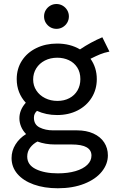

<svg xmlns="http://www.w3.org/2000/svg" viewBox="-20 -748 602 981"><path d="M39.1 59.6Q39.1 22.5 59.1 -9.8Q79.1 -42 113.3 -63Q96.2 -80.6 87.6 -101.6Q79.1 -122.6 79.1 -143.6Q79.1 -186.5 111.8 -223.1Q89.4 -247.1 77.4 -277.6Q65.4 -308.1 65.4 -343.8Q65.4 -397 92 -438.2Q118.7 -479.5 165.8 -502.4Q212.9 -525.4 271.5 -525.4Q338.4 -525.4 388.7 -495.6Q444.8 -533.2 502.9 -557.6L539.1 -484.4Q512.2 -479 491.9 -470.7Q471.7 -462.4 442.4 -447.8Q474.6 -402.3 474.6 -343.8Q474.6 -291.5 448.7 -249.5Q422.9 -207.5 376.7 -183.8Q330.6 -160.2 271.5 -160.2Q215.8 -160.2 168.9 -181.6Q161.1 -174.3 157.2 -166Q153.3 -157.7 153.3 -146.5Q153.3 -111.3 182.6 -96.7Q211.9 -82 251 -82H373Q421.4 -82 457.3 -65.7Q493.2 -49.3 512.2 -20.3Q531.2 8.8 531.2 45.9Q531.2 90.3 500.2 128.9Q469.2 167.5 410.9 190.7Q352.5 213.9 275.4 213.9Q206.1 213.9 152.3 194.6Q98.6 175.3 68.8 140.4Q39.1 105.5 39.1 59.6ZM390.6 -343.8Q390.6 -378.9 374.5 -403.6Q358.4 -428.2 331.5 -440.7Q304.7 -453.1 272.5 -453.1Q237.3 -453.1 209.2 -438.7Q181.2 -424.3 165.3 -398.9Q149.4 -373.5 149.4 -341.8Q149.4 -310.5 165.8 -285.6Q182.1 -260.7 210.4 -246.6Q238.8 -232.4 273.4 -232.4Q308.1 -232.4 334.7 -246.6Q361.3 -260.7 376 -286.1Q390.6 -311.5 390.6 -343.8ZM275.4 137.7Q327.1 137.7 366 126.2Q404.8 114.7 426 94.2Q447.3 73.7 447.3 46.9Q447.3 -9.8 346.7 -9.8H260.7Q211.4 -9.8 171.4 -24.9Q148.9 -13.2 134 6.6Q119.1 26.4 119.1 51.8Q119.1 94.7 163.3 116.2Q207.5 137.7 275.4 137.7ZM205.1 -664.1Q205.1 -681.6 213.6 -696Q222.2 -710.4 236.6 -719Q251 -727.5 268.6 -727.5Q285.6 -727.5 300.3 -719Q314.9 -710.4 323.5 -695.8Q332 -681.2 332 -664.1Q332 -647 323.5 -632.3Q314.9 -617.7 300.3 -609.1Q285.6 -600.6 268.6 -600.6Q251 -600.6 236.6 -609.1Q222.2 -617.7 213.6 -632.1Q205.1 -646.5 205.1 -664.1Z"/></svg>

Font: Reddit Sans Fudge
Style: Regular
Weight: 400
Designer: Stephen Hutchings
Foundry: Reddit
Version: Version 1.011